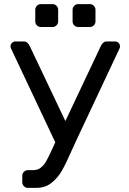

<svg xmlns="http://www.w3.org/2000/svg" viewBox="-20 -721 627 931"><path d="M235 -590H178Q167 -590 159 -598Q151 -606 151 -617V-674Q151 -685 159 -693Q167 -701 178 -701H235Q246 -701 254 -693Q262 -685 262 -674V-617Q262 -606 254 -598Q246 -590 235 -590ZM416 -590H359Q348 -590 340 -598Q332 -606 332 -617V-674Q332 -685 340 -693Q348 -701 359 -701H416Q427 -701 435 -693Q443 -685 443 -674V-617Q443 -606 435 -598Q427 -590 416 -590ZM31 -496Q31 -506 38 -513Q45 -520 55 -520H96Q114 -520 125 -496L297 -134L468 -496Q479 -520 497 -520H538Q548 -520 555 -513Q562 -506 562 -496Q562 -492 561 -489L350 -40Q342 -24 328 8Q301 70 280.5 106Q260 142 229.5 166Q199 190 156 190H115Q104 190 96 182Q88 174 88 163V131Q88 120 96 112Q104 104 115 104H141Q163 104 178.5 91.5Q194 79 205 59Q216 39 234 0L248 -31L32 -489Q31 -492 31 -496Z"/></svg>

Font: Contemporary
Style: Regular
Weight: 400
Designer: Victor Tran
Foundry: Victor Tran
Version: Version 1.100